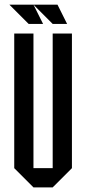

<svg xmlns="http://www.w3.org/2000/svg" viewBox="-20 -812 373 832"><path d="M41.7 -666.7H125V-83.3H208.3V-666.7H291.7V-83.3L208.3 0H125L41.7 -83.3ZM166.7 -708.3H104.2L20.8 -791.7H125ZM270.8 -708.3H208.3L125 -791.7H229.2Z"/></svg>

Font: Yulong
Style: Regular
Weight: 400
Designer: GGBotNet
Foundry: f0n7.com
Version: 1.00